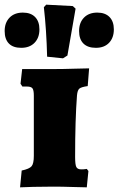

<svg xmlns="http://www.w3.org/2000/svg" viewBox="-71 -800 508 823"><path d="M22 -69Q55 -76 64.5 -87.5Q74 -99 74 -132V-390Q74 -414 68 -421.5Q62 -429 45 -429H25L17 -441L24 -504H162Q200 -504 246.5 -505.5Q293 -507 311 -507L305 -431Q277 -427 269 -420Q261 -413 259 -391Q251 -287 251 -127Q251 -95 256 -84.5Q261 -74 277 -74Q288 -74 294 -75Q300 -76 301 -76L308 -67L301 3Q284 3 239.5 1.5Q195 0 158 0Q113 0 71.5 1Q30 2 15 3ZM131 -557Q128 -673 117 -769L127 -780L241 -774L253 -763L218 -562L199 -550ZM-51 -667Q-51 -703 -30 -724.5Q-9 -746 27 -746Q61 -746 79.5 -727Q98 -708 98 -674Q98 -638 77 -616.5Q56 -595 20 -595Q-15 -595 -33 -613.5Q-51 -632 -51 -667ZM268 -667Q268 -703 289 -724.5Q310 -746 346 -746Q380 -746 398.5 -727Q417 -708 417 -674Q417 -638 396.5 -616.5Q376 -595 340 -595Q305 -595 286.5 -613.5Q268 -632 268 -667Z"/></svg>

Font: Alegreya SC Black
Style: Regular
Weight: 900
Designer: Juan Pablo del Peral
Foundry: Huerta Tipografica
Version: Version 2.007; ttfautohint (v1.6)